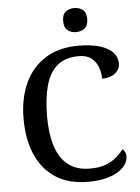

<svg xmlns="http://www.w3.org/2000/svg" viewBox="-61 -975 752 1033"><g transform="rotate(-5 314.5 -459.0)"><path d="M372 10Q268 10 197.5 -36Q127 -82 91.5 -164.5Q56 -247 56 -358Q56 -466 93.5 -548.5Q131 -631 204 -677.5Q277 -724 384 -724Q455 -724 501.5 -709Q548 -694 570.5 -668.5Q593 -643 593 -611Q593 -578 566 -557Q539 -536 496 -536Q496 -568 485 -598Q474 -628 449 -648Q424 -668 381 -668Q309 -668 265.5 -632Q222 -596 202.5 -526.5Q183 -457 183 -358Q183 -267 204 -200Q225 -133 270.5 -96.5Q316 -60 390 -60Q439 -60 473 -72.5Q507 -85 531 -105.5Q555 -126 572 -148Q580 -142 585 -132Q590 -122 590 -108Q590 -88 577.5 -67.5Q565 -47 539 -29.5Q513 -12 471.5 -1Q430 10 372 10ZM379 -798Q351 -798 332.5 -813Q314 -828 314 -863Q314 -899 333 -913.5Q352 -928 379 -928Q405 -928 424.5 -913.5Q444 -899 444 -863Q444 -828 424.5 -813Q405 -798 379 -798Z"/></g></svg>

Font: Noto Serif Armenian Medium
Style: Regular
Weight: 500
Version: Version 2.007